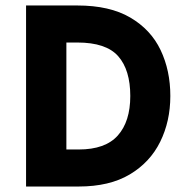

<svg xmlns="http://www.w3.org/2000/svg" viewBox="-20 -680 683 700"><path d="M75 0V-660H262Q380 -660 455 -616Q530 -572 565.5 -497.5Q601 -423 601 -330Q601 -238 564 -163Q527 -88 453 -44Q379 0 267 0ZM222 -135H267Q364 -135 409.5 -186Q455 -237 455 -330Q455 -425 411 -475Q367 -525 262 -525H222Z"/></svg>

Font: Lil Grotesk Black
Style: Regular
Weight: 900
Designer: Bastien Sozeau
Foundry: NBR — Bastien Sozeau
Version: Version 3.003; ttfautohint (v1.8.4.7-5d5b);gftools[0.9.33]